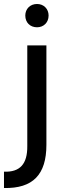

<svg xmlns="http://www.w3.org/2000/svg" viewBox="-63 -737 322 964"><path d="M123 -600C156 -600 181 -624 181 -659C181 -692 157 -717 123 -717C88 -717 64 -692 64 -659C64 -624 88 -600 123 -600ZM-43 207C102 210 170 140 170 -10V-509H74V-4C75 87 37 128 -43 125Z"/></svg>

Font: Arthouse Owned Medium
Style: Regular
Weight: 500
Designer: Jeremy Tribby
Foundry: Tribby Type
Version: Version 1.000;PS 001.000;hotconv 1.0.88;makeotf.lib2.5.64775